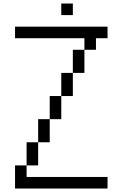

<svg xmlns="http://www.w3.org/2000/svg" viewBox="-20 -1087 707 1107"><path d="M600 -933.3V-866.7H533.3V-800H466.7V-866.7H66.7V-933.3ZM600 -66.7V0H66.7V-133.3H133.3V-66.7ZM133.3 -133.3V-266.7H200V-133.3ZM266.7 -266.7H200V-400H266.7ZM266.7 -400V-533.3H333.3V-400ZM400 -666.7V-533.3H333.3V-666.7ZM400 -800H466.7V-666.7H400ZM400 -1000H333.3V-1066.7H400Z"/></svg>

Font: Galmuri14 Regular
Style: Regular
Weight: 400
Designer: Lee Minseo (quiple)
Version: Version 2.399;hotconv 1.1.1;makeotfexe 2.6.0 DEVELOPMENT